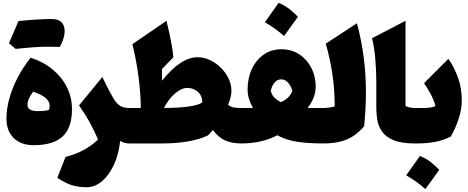

<svg xmlns="http://www.w3.org/2000/svg" viewBox="-20 -966 3153 1293"><path d="M207 11.7Q121.6 11.7 72.5 -36.1Q23.4 -84 23.4 -167.5Q23.4 -232.4 43 -303Q62.5 -373.5 99.1 -443.8Q135.7 -514.2 186.5 -577.6Q272.5 -549.8 334.7 -498Q397 -446.3 430.9 -377.9Q464.8 -309.6 464.8 -231Q464.8 -106.4 402.1 -47.4Q339.4 11.7 207 11.7ZM203.1 -348.1Q165 -298.8 165 -260.3Q165 -217.8 233.9 -217.8Q283.2 -217.8 309.6 -225.6Q314.5 -240.2 314.5 -255.4Q314.5 -283.2 285.6 -307.4Q256.8 -331.5 203.1 -348.1ZM104.5 -824.2Q239.3 -837.9 327.4 -837.9Q415.5 -837.9 415.5 -754.9Q415.5 -710.9 383.3 -650.4Q361.8 -651.4 294.2 -651.4Q226.6 -651.4 85.4 -636.7Q58.1 -660.2 40.5 -674.8Q75.2 -756.8 104.5 -824.2Z M669.4 -447.8 690.9 -403.3Q724.1 -335 746.6 -299.3Q769 -263.7 792.2 -251.2Q815.4 -238.8 850.6 -238.8H851.1V0H850.6Q833 0 818.8 -4.2Q804.7 -8.3 789.1 -17.1Q779.8 72.8 747.3 143.3Q714.8 213.9 667 254.4Q619.1 294.9 563 294.9Q509.8 294.9 465.8 281.7Q421.9 268.6 366.2 231.4L421.4 90.8Q488.8 73.2 541 45.4Q593.3 17.6 640.6 -26.4Q612.8 -90.3 582 -145.8Q551.3 -201.2 512.2 -255.9Z M1310.5 -580.6Q1353.5 -580.6 1394 -561.5Q1434.6 -542.5 1467.3 -510Q1500 -477.5 1519.3 -437Q1538.6 -396.5 1538.6 -354Q1538.6 -335 1532.7 -311Q1526.9 -287.1 1516.1 -260.7Q1533.7 -245.1 1557.1 -241.9Q1580.6 -238.8 1604.5 -238.8H1605V0H1604.5Q1540 0 1494.6 -21Q1449.2 -42 1413.6 -90.8Q1396.5 -69.8 1380.9 -54.2Q1265.6 0 1071.8 0H851.1Q839.4 0 833.5 -8.3Q827.6 -16.6 827.6 -41V-197.8Q827.6 -222.2 833.5 -230.5Q839.4 -238.8 851.1 -238.8H928.2Q927.7 -337.4 912.6 -450.7Q897.5 -564 871.6 -668.5L1101.1 -825.7Q1114.3 -772.9 1123 -732.2Q1131.8 -691.4 1137.7 -655.5Q1143.6 -619.6 1147.5 -580.6L1070.8 -501V-422.4Q1197.3 -580.6 1310.5 -580.6ZM1240.2 -374Q1203.6 -374 1160.2 -337.9Q1116.7 -301.8 1084 -238.8Q1140.6 -238.8 1193.1 -242.4Q1245.6 -246.1 1285.2 -254.6Q1324.7 -263.2 1342.3 -276.9Q1342.3 -320.8 1312.5 -347.4Q1282.7 -374 1240.2 -374Z M1874.5 -634.3Q1943.8 -634.3 1995.8 -599.9Q2047.9 -565.4 2076.9 -508.3Q2106 -451.2 2106 -382.8Q2106 -343.3 2091.1 -306.6Q2076.2 -270 2051.8 -239.3Q2073.7 -238.8 2104.2 -238.8Q2134.8 -238.8 2156.2 -238.8H2156.7V0H2156.2Q2051.8 0 1977.1 -12Q1902.3 -23.9 1847.7 -55.2Q1742.7 0 1605 0Q1593.3 0 1587.4 -8.3Q1581.5 -16.6 1581.5 -41V-197.8Q1581.5 -222.2 1587.4 -230.5Q1593.3 -238.8 1605 -238.8Q1624.5 -238.8 1647.2 -238.8Q1669.9 -238.8 1683.1 -239.3Q1668 -265.6 1657.7 -297.6Q1647.5 -329.6 1647.5 -363.8Q1647.5 -440.9 1676.3 -502Q1705.1 -563 1756.3 -598.6Q1807.6 -634.3 1874.5 -634.3ZM1873 -431.6Q1845.7 -431.6 1827.1 -407.5Q1808.6 -383.3 1803.7 -354Q1810.1 -325.7 1828.6 -308.1Q1847.2 -290.5 1871.1 -277.8Q1899.4 -290.5 1918.9 -308.3Q1938.5 -326.2 1948.7 -354.5Q1941.9 -382.8 1921.9 -407.2Q1901.9 -431.6 1873 -431.6ZM1856 -946.3Q1893.6 -932.6 1926.3 -907.2Q1959 -881.8 1986.3 -853Q1963.9 -821.3 1940.7 -789.1Q1917.5 -756.8 1893.1 -723.6Q1864.7 -748.5 1833 -771.7Q1801.3 -794.9 1763.7 -815.9Q1812 -882.8 1856 -946.3Z M2383.8 -809.6Q2444.3 -584.5 2444.3 -346.2Q2444.3 -290.5 2441.2 -233.2Q2438 -175.8 2432.6 -116.2Q2402.8 -81.1 2366.5 -54.9Q2330.1 -28.8 2279.5 -14.4Q2229 0 2156.7 0Q2145 0 2139.2 -8.3Q2133.3 -16.6 2133.3 -41V-197.8Q2133.3 -222.2 2139.2 -230.5Q2145 -238.8 2156.7 -238.8Q2196.8 -238.8 2233.9 -249Q2233.9 -368.7 2217.3 -474.1Q2200.7 -579.6 2173.8 -671.9Z M2710.9 -825.7V-252.4Q2736.8 -238.8 2773.4 -238.8H2773.9V0H2773.4Q2682.6 0 2630.1 -22.2Q2577.6 -44.4 2552.7 -80.3Q2527.8 -116.2 2521 -158Q2514.2 -199.7 2514.2 -238.8V-410.6Q2514.2 -489.3 2507.6 -567.1Q2501 -645 2485.4 -708.5Z M2807.6 84.5Q2845.2 98.1 2877.9 123.5Q2910.6 148.9 2938 177.7Q2915.5 209.5 2892.3 241.7Q2869.1 273.9 2844.7 307.1Q2816.4 282.2 2784.7 259Q2752.9 235.8 2715.3 214.8Q2763.7 147.9 2807.6 84.5ZM2773.9 0Q2762.2 0 2756.3 -8.3Q2750.5 -16.6 2750.5 -41V-197.8Q2750.5 -222.2 2756.3 -230.5Q2762.2 -238.8 2773.9 -238.8H2830.6Q2855.5 -238.8 2874.8 -241.2Q2894 -243.7 2912.6 -251Q2903.3 -289.6 2880.9 -331.5Q2858.4 -373.5 2835.9 -406.2L2999.5 -569.8Q3035.6 -519.5 3062.7 -448Q3089.8 -376.5 3089.8 -287.1Q3089.8 -231.9 3069.3 -167.7Q3048.8 -103.5 3015.6 -46.4Q2969.7 -22.5 2913.6 -11.2Q2857.4 0 2791.5 0Z"/></svg>

Font: Pinar-FD Black
Style: Regular
Weight: 900
Designer: Amin Abedi
Version: Version 3.000